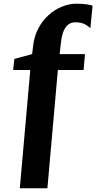

<svg xmlns="http://www.w3.org/2000/svg" viewBox="-20 -843 550 1037"><path d="M87 174 143.5 -465H51L57.5 -524.5L153.5 -551L158 -588Q163.5 -644 185.8 -687.2Q208 -730.5 241.8 -761Q275.5 -791.5 314.8 -807.2Q354 -823 392.5 -823Q429 -823 450.5 -819.2Q472 -815.5 480 -812.5L468 -690Q460 -700 440.2 -711.2Q420.5 -722.5 384.5 -722.5Q366.5 -722.5 350.8 -711.8Q335 -701 324.5 -677.5Q314 -654 309.5 -615.5L302 -550.5H439L431.5 -465H292.5L236 174Z"/></svg>

Font: Merriweather 36pt Black
Style: Regular
Weight: 900
Version: Version 2.100